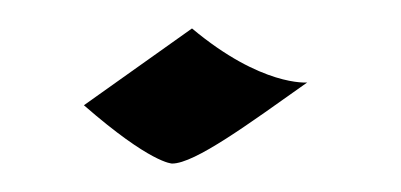

<svg xmlns="http://www.w3.org/2000/svg" viewBox="-20 -112 282 135"><path d="M196 -54C196 -54 164 -51 115 -92L39 -38C86 3 101 3 101 3C117 3 155 -25 196 -54Z"/></svg>

Font: Quintessential
Style: Regular
Weight: 400
Designer: Astigmatic (AOETI)
Foundry: Astigmatic (AOETI)
Version: Version 1.000